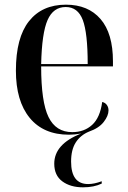

<svg xmlns="http://www.w3.org/2000/svg" viewBox="-20 -566 547 821"><path d="M335 235Q281 235 246.5 209.5Q212 184 212 134Q212 50 327 5Q299 10 275 10Q166 10 107 -62Q48 -134 48 -264Q48 -405 104 -475.5Q160 -546 262 -546Q357 -546 410 -484.5Q463 -423 463 -304V-282H156Q156 -130 187.5 -65.5Q219 -1 289 -1Q340 -1 374 -32Q408 -63 417 -130Q430 -127 437 -117Q444 -107 444 -94Q444 -71 423.5 -44.5Q403 -18 360 -3Q324 12 304 43Q284 74 284 125Q284 221 357 221Q383 221 415 209V219Q382 235 335 235ZM355 -292Q355 -425 334 -480.5Q313 -536 261 -536Q208 -536 183.5 -480.5Q159 -425 156 -292Z"/></svg>

Font: Noto Serif Display SemiCondensed Medium
Style: Regular
Weight: 500
Width: 4
Designer: Monotype Design Team
Foundry: Monotype Imaging Inc.
Version: Version 2.009